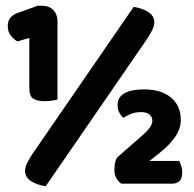

<svg xmlns="http://www.w3.org/2000/svg" viewBox="-20 -641 676 668"><path d="M82 -509 41 -497Q29 -503 18 -516.5Q7 -530 7 -550Q7 -568 16 -579Q25 -590 39 -595L111 -621H127Q151 -621 165.5 -606Q180 -591 180 -567V-295Q174 -293 161.5 -291Q149 -289 135 -289Q109 -289 95.5 -298Q82 -307 82 -335ZM481 -330Q541 -330 575 -301.5Q609 -273 609 -224Q609 -193 589.5 -165Q570 -137 539 -112L500 -81H604Q607 -74 610.5 -63.5Q614 -53 614 -42Q614 -20 604.5 -11Q595 -2 579 -2H402Q391 -10 384.5 -21.5Q378 -33 378 -49Q378 -86 392 -97L465 -161Q480 -174 489 -183Q498 -192 502.5 -199Q507 -206 508.5 -211Q510 -216 510 -221Q510 -234 500 -242.5Q490 -251 472 -251Q450 -251 435 -244.5Q420 -238 409 -231Q401 -238 395 -249.5Q389 -261 389 -276Q389 -303 413 -316.5Q437 -330 481 -330ZM445 -617Q476 -612 495.5 -599.5Q515 -587 517 -566Q517 -551 509.5 -536Q502 -521 490 -503L139 7Q108 2 88.5 -10.5Q69 -23 67 -44Q67 -59 74.5 -74Q82 -89 94 -107Z"/></svg>

Font: Baloo Bhai 2 ExtraBold
Style: Regular
Weight: 800
Designer: Supriya Tembe, Noopur Datye and Ek Type
Foundry: Ek Type
Version: Version 1.640;PS 1.000;hotconv 16.6.51;makeotf.lib2.5.65220;